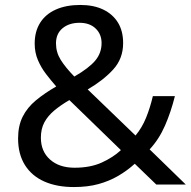

<svg xmlns="http://www.w3.org/2000/svg" viewBox="-20 -745 772 775"><path d="M304 -725Q358 -725 396.5 -706.5Q435 -688 456 -654Q477 -620 477 -571Q477 -508 436.5 -464Q396 -420 334 -384L527 -198Q553 -229 569.5 -269.5Q586 -310 597 -357H686Q670 -293 646 -238Q622 -183 584 -142L730 0H611L524 -84Q493 -56 457 -35Q421 -14 377.5 -2Q334 10 278 10Q209 10 158.5 -12.5Q108 -35 80.5 -79Q53 -123 53 -186Q53 -237 71.5 -274Q90 -311 125 -340Q160 -369 207 -396Q186 -420 166 -446Q146 -472 133 -502.5Q120 -533 120 -569Q120 -618 142 -653Q164 -688 205.5 -706.5Q247 -725 304 -725ZM260 -341Q224 -320 198.5 -298.5Q173 -277 159 -251Q145 -225 145 -189Q145 -134 182 -101Q219 -68 281 -68Q345 -68 391 -89Q437 -110 468 -139ZM301 -653Q259 -653 232.5 -631Q206 -609 206 -570Q206 -534 225 -503.5Q244 -473 280 -436Q339 -470 364.5 -500.5Q390 -531 390 -571Q390 -607 366 -630Q342 -653 301 -653Z"/></svg>

Font: hexlmalayalam05
Style: Book
Weight: 400
Designer: Jelle Bosma - Monotype Design Team
Foundry: Monotype Imaging Inc.
Version: Version 2.003